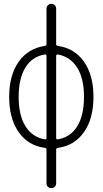

<svg xmlns="http://www.w3.org/2000/svg" viewBox="-20 -770 540 1010"><path d="M215.8 -483.4Q149.4 -472.7 113.8 -415Q78.1 -357.4 78.1 -260.3Q78.1 -163.1 114.3 -105.5Q150.4 -47.9 215.8 -37.1Q224.6 -35.2 224.6 -43.9V-475.6Q224.6 -485.4 215.8 -483.4ZM275.4 -475.6V-43.9Q275.4 -35.2 284.2 -37.1Q350.6 -47.9 386.2 -105.5Q421.9 -163.1 421.9 -260.3Q421.9 -357.4 385.7 -414.6Q349.6 -471.7 284.2 -483.4Q275.4 -484.4 275.4 -475.6ZM215.8 7.8Q127.9 -3.9 78.1 -75.2Q28.3 -146.5 28.3 -260.3Q28.3 -374 78.1 -444.8Q127.9 -515.6 215.8 -528.3Q224.6 -530.3 224.6 -537.1V-724.6Q224.6 -735.4 232.4 -742.7Q240.2 -750 250 -750Q259.8 -750 267.6 -743.2Q275.4 -736.3 275.4 -724.6V-537.1Q275.4 -530.3 284.2 -528.3Q372.1 -516.6 421.9 -445.3Q471.7 -374 471.7 -260.3Q471.7 -146.5 421.9 -75.2Q372.1 -3.9 284.2 7.8Q275.4 9.8 275.4 16.6V195.3Q275.4 206.1 267.6 212.9Q259.8 219.7 250 219.7Q240.2 219.7 232.4 212.9Q224.6 206.1 224.6 195.3V16.6Q224.6 9.8 215.8 7.8Z"/></svg>

Font: Rounded Mgen+ 1mn light
Style: Regular
Weight: 200
Designer: [Source Han Sans]
Ryoko NISHIZUKA  (kana & ideographs); Paul D. Hunt (Latin, Greek & Cyrillic); Wenlong ZHANG  (bopomofo
Version: Version 1.059.20150602